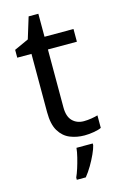

<svg xmlns="http://www.w3.org/2000/svg" viewBox="-132 -715 625 992"><g transform="rotate(-15 180.5 -219.0)"><path d="M264 -62Q284 -62 305 -65.5Q326 -69 339 -73V-6Q325 1 299 5.5Q273 10 249 10Q207 10 171.5 -4.5Q136 -19 114 -55Q92 -91 92 -156V-468H16V-510L93 -545L128 -659H180V-536H335V-468H180V-158Q180 -109 203.5 -85.5Q227 -62 264 -62ZM278 70Q274 88 261.5 115.5Q249 143 232.5 171Q216 199 198 221H150V209Q158 192 166.5 165.5Q175 139 182 110.5Q189 82 191 61H278Z"/></g></svg>

Font: Noto Sans Soyombo
Style: Regular
Weight: 400
Designer: Monotype Design Team
Foundry: Monotype Imaging Inc.
Version: Version 2.001; ttfautohint (v1.8.4.7-5d5b)